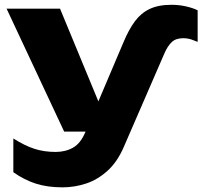

<svg xmlns="http://www.w3.org/2000/svg" viewBox="-20 -608 859 809"><path d="M250.4 -53.4 7.8 -571.4H233L447.2 -53.4ZM243.6 181.4Q180.4 181.4 131.5 165.9Q82.6 150.4 36.2 117.6V-24.6Q83.2 5.4 124.3 18.8Q165.4 32.2 214.4 32.2Q256 32.2 288 14Q320 -4.2 339.8 -52L500.2 -429.8Q522.4 -483 548.1 -517.9Q573.8 -552.8 610.7 -570.3Q647.6 -587.8 703 -587.8Q734.2 -587.8 763.7 -581.1Q793.2 -574.4 812.8 -564.6V-431.6Q804 -435.6 787.3 -441.3Q770.6 -447 751.6 -447Q720.6 -447 703.3 -430.3Q686 -413.6 673.2 -384L501.6 11.2Q474.4 74.4 432.6 112Q390.8 149.6 342.2 165.5Q293.6 181.4 243.6 181.4Z"/></svg>

Font: Unbounded
Style: Regular
Weight: 400
Designer: Luke Prowse, Jean-Baptiste Morizot, Fátima Lázaro, Florian Runge
Foundry: NaN
Version: Version 1.701;gftools[0.9.28.dev5+ged2979d]